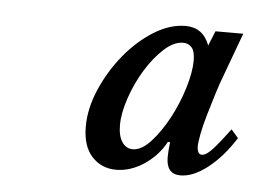

<svg xmlns="http://www.w3.org/2000/svg" viewBox="-33 -819 474 351"><g transform="rotate(5 204.0 -643.5)"><path d="M293 -749Q276 -749 258 -732.5Q240 -716 225 -691.5Q210 -667 200.5 -639Q191 -611 191 -589Q191 -569 198.5 -558Q206 -547 218 -547Q234 -547 251 -565.5Q268 -584 282.5 -611Q297 -638 306 -667.5Q315 -697 315 -718Q315 -735 309 -742Q303 -749 293 -749ZM350 -775H401L373 -699Q366 -681 359.5 -660Q353 -639 347.5 -620Q342 -601 339 -585.5Q336 -570 336 -562Q336 -557 338 -552.5Q340 -548 345 -548Q353 -548 365.5 -562Q378 -576 395 -599L408 -584Q385 -548 358.5 -527.5Q332 -507 309 -507Q283 -507 283 -538Q283 -543 283.5 -550.5Q284 -558 285 -566H281Q267 -540 242 -523.5Q217 -507 191 -507Q164 -507 146.5 -526Q129 -545 129 -581Q129 -614 144 -649Q159 -684 183 -713.5Q207 -743 236.5 -761.5Q266 -780 295 -780Q327 -780 339 -748Z"/></g></svg>

Font: SVN-Libre Baskerville
Style: Italic
Weight: 400
Italic angle: -14°
Designer: Pablo Impallari, Rodrigo Fuenzalida
Foundry: Pablo Impallari, Rodrigo Fuenzalida
Version: Version 1.000; ttfautohint (v1.8.4)